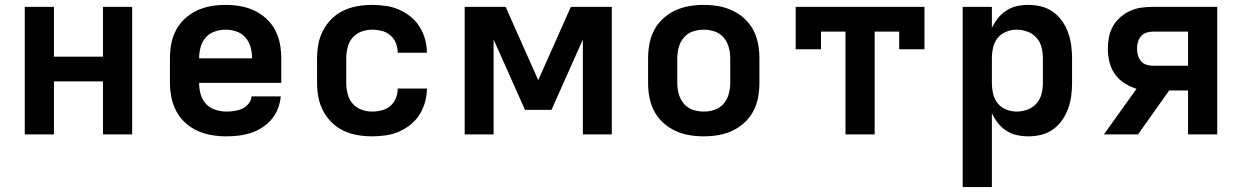

<svg xmlns="http://www.w3.org/2000/svg" viewBox="-20 -548 5065 783"><path d="M81 0V-520H200V-317H400V-520H519V0H400V-216H200V0Z M903 8Q873 8 843 3Q813 -2 785.5 -14.5Q758 -27 735.5 -47.5Q713 -68 699 -94.5Q685 -121 679 -150.5Q673 -180 673 -210V-310Q673 -340 678.5 -369.5Q684 -399 698 -425.5Q712 -452 734.5 -472.5Q757 -493 784 -505.5Q811 -518 840.5 -523Q870 -528 900 -528Q930 -528 959.5 -523Q989 -518 1016 -505.5Q1043 -493 1065.5 -472.5Q1088 -452 1102 -425.5Q1116 -399 1121.5 -369.5Q1127 -340 1127 -310V-210H792Q792 -187 798 -164.5Q804 -142 819.5 -125Q835 -108 857.5 -100.5Q880 -93 903 -93Q919 -93 936 -95.5Q953 -98 968 -105Q983 -112 994 -125.5Q1005 -139 1006 -155H1125Q1123 -130 1113.5 -105.5Q1104 -81 1087.5 -61.5Q1071 -42 1049.5 -28Q1028 -14 1003.5 -6Q979 2 953.5 5Q928 8 903 8ZM792 -310H1008Q1008 -333 1002 -355.5Q996 -378 981 -395Q966 -412 944.5 -419.5Q923 -427 900 -427Q877 -427 855.5 -419.5Q834 -412 819 -395Q804 -378 798 -355.5Q792 -333 792 -310Z M1498 8Q1468 8 1438.5 3Q1409 -2 1382 -14.5Q1355 -27 1333.5 -48Q1312 -69 1298 -95.5Q1284 -122 1278.5 -151Q1273 -180 1273 -210V-310Q1273 -340 1278.5 -369Q1284 -398 1298 -424.5Q1312 -451 1333.5 -472Q1355 -493 1382 -505.5Q1409 -518 1438.5 -523Q1468 -528 1498 -528Q1525 -528 1553 -524Q1581 -520 1606.5 -509Q1632 -498 1654 -480.5Q1676 -463 1691 -439Q1706 -415 1713.5 -388Q1721 -361 1721 -333H1602Q1602 -353 1594.5 -372Q1587 -391 1572 -404Q1557 -417 1537 -422Q1517 -427 1498 -427Q1475 -427 1453.5 -419Q1432 -411 1417.5 -394Q1403 -377 1397.5 -354.5Q1392 -332 1392 -310V-210Q1392 -188 1397.5 -165.5Q1403 -143 1417.5 -126Q1432 -109 1453.5 -101Q1475 -93 1498 -93Q1517 -93 1537 -98Q1557 -103 1572 -116Q1587 -129 1594.5 -148Q1602 -167 1602 -187H1721Q1721 -159 1713.5 -132Q1706 -105 1691 -81Q1676 -57 1654 -39.5Q1632 -22 1606.5 -11Q1581 0 1553 4Q1525 8 1498 8Z M1875 0V-520H2042L2175 -221L2308 -520H2475V0H2357V-387L2229 -100H2121L1993 -387V0Z M2850 8Q2820 8 2790.5 3Q2761 -2 2734 -14.5Q2707 -27 2684.5 -47.5Q2662 -68 2648 -94.5Q2634 -121 2628.5 -150.5Q2623 -180 2623 -210V-310Q2623 -340 2628.5 -369.5Q2634 -399 2648 -425.5Q2662 -452 2684.5 -472.5Q2707 -493 2734 -505.5Q2761 -518 2790.5 -523Q2820 -528 2850 -528Q2880 -528 2909.5 -523Q2939 -518 2966 -505.5Q2993 -493 3015.5 -472.5Q3038 -452 3052 -425.5Q3066 -399 3071.5 -369.5Q3077 -340 3077 -310V-210Q3077 -180 3071.5 -150.5Q3066 -121 3052 -94.5Q3038 -68 3015.5 -47.5Q2993 -27 2966 -14.5Q2939 -2 2909.5 3Q2880 8 2850 8ZM2850 -93Q2873 -93 2895 -100.5Q2917 -108 2931.5 -125.5Q2946 -143 2952 -165Q2958 -187 2958 -210V-310Q2958 -333 2952 -355Q2946 -377 2931.5 -394.5Q2917 -412 2895 -419.5Q2873 -427 2850 -427Q2827 -427 2805 -419.5Q2783 -412 2768.5 -394.5Q2754 -377 2748 -355Q2742 -333 2742 -310V-210Q2742 -187 2748 -165Q2754 -143 2768.5 -125.5Q2783 -108 2805 -100.5Q2827 -93 2850 -93Z M3428 0V-419H3328V-347H3225V-520H3750V-347H3647V-419H3547V0Z M3906 215V-520H4025V-434Q4035 -455 4049.5 -473.5Q4064 -492 4084 -505Q4104 -518 4127 -523Q4150 -528 4174 -528Q4201 -528 4227 -521.5Q4253 -515 4274.5 -499.5Q4296 -484 4311.5 -462Q4327 -440 4336 -415Q4345 -390 4348.5 -363.5Q4352 -337 4352 -310V-210Q4352 -183 4348.5 -156.5Q4345 -130 4336 -105Q4327 -80 4311.5 -58Q4296 -36 4274.5 -20.5Q4253 -5 4227 1.5Q4201 8 4174 8Q4150 8 4127 3Q4104 -2 4084 -15Q4064 -28 4049.5 -46.5Q4035 -65 4025 -86V215ZM4126 -93Q4148 -93 4170 -101Q4192 -109 4207 -126Q4222 -143 4227.5 -165Q4233 -187 4233 -210V-310Q4233 -333 4227.5 -355Q4222 -377 4207 -394Q4192 -411 4170 -419Q4148 -427 4126 -427Q4104 -427 4083 -418.5Q4062 -410 4048.5 -393Q4035 -376 4030 -354Q4025 -332 4025 -310V-210Q4025 -188 4030 -166Q4035 -144 4048.5 -127Q4062 -110 4083 -101.5Q4104 -93 4126 -93Z M4482 0 4615 -186Q4589 -194 4565.5 -209Q4542 -224 4526.5 -246Q4511 -268 4504.5 -295Q4498 -322 4498 -350Q4498 -373 4502.5 -396.5Q4507 -420 4518.5 -440.5Q4530 -461 4548 -477Q4566 -493 4587.5 -503Q4609 -513 4632.5 -516.5Q4656 -520 4680 -520H4944V0H4825V-179H4748L4621 0ZM4680 -280H4825V-419H4680Q4667 -419 4654 -414.5Q4641 -410 4632.5 -399.5Q4624 -389 4620.5 -376Q4617 -363 4617 -350Q4617 -336 4620.5 -323Q4624 -310 4632.5 -299.5Q4641 -289 4654 -284.5Q4667 -280 4680 -280Z"/></svg>

Font: Iosevka Book
Style: Bold
Weight: 700
Designer: Belleve Invis
Foundry: Belleve Invis
Version: Version 28.0.7; ttfautohint (v1.8.3)